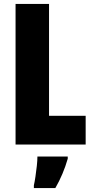

<svg xmlns="http://www.w3.org/2000/svg" viewBox="-20 -734 468 975"><path d="M59 0V-714H229V-146H415V0ZM324 72Q301 152 261 221H152V207Q156 190 160 163Q164 136 167 108.5Q170 81 170 61H324Z"/></svg>

Font: Noto Sans Sinhala UI ExtraCondensed Black
Style: Regular
Weight: 900
Width: 2
Designer: Jelle Bosma - Monotype Design Team
Foundry: Monotype Imaging Inc.
Version: Version 2.006; ttfautohint (v1.8.4.7-5d5b)